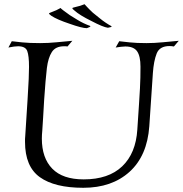

<svg xmlns="http://www.w3.org/2000/svg" viewBox="-20 -869 870 913"><path d="M376 24Q240 24 169.5 -26.5Q99 -77 99 -194Q99 -201 99 -208Q99 -215 100 -222Q107 -330 111 -394Q115 -458 116.5 -493.5Q118 -529 118 -551Q118 -604 109.5 -626.5Q101 -649 66 -649Q49 -649 20 -643L36 -673Q51 -671 85 -667.5Q119 -664 171 -664Q209 -664 249.5 -668Q290 -672 324 -675L301 -648Q297 -649 293 -649Q289 -649 285 -649Q244 -649 226.5 -621.5Q209 -594 203 -546Q200 -522 196.5 -481Q193 -440 190 -394.5Q187 -349 185 -309Q183 -269 181 -247Q180 -237 179.5 -228Q179 -219 179 -210Q179 -118 228.5 -67Q278 -16 378 -16Q496 -16 561 -78Q626 -140 633 -253Q638 -328 641 -373.5Q644 -419 645.5 -448Q647 -477 647.5 -500Q648 -523 648 -552Q648 -602 632 -625Q616 -648 576 -648Q566 -648 555 -646.5Q544 -645 530 -643L547 -673Q564 -671 596.5 -667.5Q629 -664 677 -664Q713 -664 754.5 -668Q796 -672 830 -675L807 -648Q801 -649 796 -649.5Q791 -650 786 -650Q739 -650 725 -614.5Q711 -579 707 -522L690 -269Q680 -128 596 -52Q512 24 376 24ZM493 -737Q470 -740 415 -769Q358 -797 334 -819Q324 -826 324 -831Q324 -832 344 -837Q360 -840 382 -849Q384 -847 393 -837Q402 -827 421 -809Q429 -803 454.5 -782Q480 -761 509 -745Q511 -743 511 -743Q511 -740 493 -737ZM393 -735Q370 -735 311 -756Q251 -776 224 -794Q213 -802 213 -805Q213 -807 232 -814Q247 -819 268 -831Q271 -826 312 -797Q320 -792 348.5 -774.5Q377 -757 408 -746Q410 -744 410 -744Q410 -741 393 -735Z"/></svg>

Font: Luxurious Roman
Style: Regular
Weight: 400
Designer: Robert E. Leuschke
Foundry: Robert E. Leuschke
Version: Version 1.010; ttfautohint (v1.8.3)